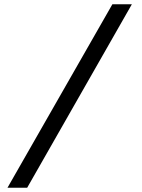

<svg xmlns="http://www.w3.org/2000/svg" viewBox="-20 -706 663 897"><path d="M15 171 505 -686H596L107 171Z"/></svg>

Font: Chivo Medium Medium
Style: Regular
Weight: 500
Version: Version 2.002